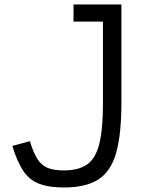

<svg xmlns="http://www.w3.org/2000/svg" viewBox="-20 -820 640 854"><path d="M264 14Q197 14 153.5 -3Q110 -20 83 -60.5Q56 -101 35 -171L113 -192Q128 -142 146 -113.5Q164 -85 191.5 -73.5Q219 -62 264 -62Q330 -62 368 -89Q406 -116 422 -181.5Q438 -247 438 -363V-724H307V-800H520V-363Q520 -222 496.5 -139.5Q473 -57 417 -21.5Q361 14 264 14Z"/></svg>

Font: Victor Mono Thin Medium
Style: Regular
Weight: 500
Monospace: yes
Version: Version 1.561;gftools[0.9.30]